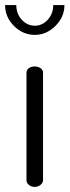

<svg xmlns="http://www.w3.org/2000/svg" viewBox="-41 -734 273 754"><path d="M128 -449V-26Q128 -16 118 -8Q108 0 95 0Q82 0 72.5 -8Q63 -16 63 -26V-449Q63 -459 72 -466Q81 -473 95 -473Q109 -473 118.5 -466Q128 -459 128 -449ZM168 -714H212Q212 -667 176.5 -632Q141 -597 96 -597Q49 -597 14 -632Q-21 -667 -21 -714H23Q23 -680 44.5 -656.5Q66 -633 96 -633Q125 -633 146.5 -656.5Q168 -680 168 -714Z"/></svg>

Font: Dosis
Style: Book
Weight: 400
Designer: EdgarTolentino, PabloImpallari, IginoMarini
Foundry: EdgarTolentino, PabloImpallari, IginoMarini
Version: Version 1.007